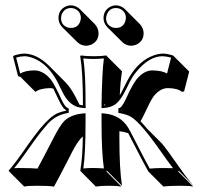

<svg xmlns="http://www.w3.org/2000/svg" viewBox="-20 -640 757 720"><path d="M243.7 -56.6Q194.3 39.1 182.6 59.6Q161.1 56.6 119.6 56.6Q83.5 56.6 70.8 59.6L14.2 2.9L12.2 0Q36.6 -26.9 85.9 -98.6Q108.9 -131.3 130.9 -158.2Q168.9 -204.1 196.8 -215.8Q210.9 -221.7 228 -225.1V-227.1Q222.7 -230 218.8 -233.9Q210 -242.7 188 -291Q183.6 -300.8 180.2 -307.6Q173.3 -309.6 167.5 -309.6Q129.4 -308.6 112.8 -295.4L56.2 -352.1L47.9 -354L28.8 -428.2L33.2 -432.1Q56.6 -439 71.8 -439Q118.2 -438 163.6 -393.6L220.2 -336.9Q238.8 -318.4 251.5 -297.4Q260.3 -283.7 278.3 -247.1Q285.2 -245.6 291 -245.1V-250Q291 -369.1 280.8 -429.2L283.2 -432.1Q301.3 -429.2 331.1 -429.2Q360.8 -429.2 378.9 -432.1L380.9 -429.2L437.5 -372.6Q431.2 -331.5 429.2 -282.7Q434.6 -291.5 444.8 -312.5Q458.5 -340.3 466.8 -354Q503.4 -413.6 557.1 -432.6Q574.7 -438.5 589.8 -439Q606.9 -439 627.9 -432.1H628.9L632.8 -428.2L689.5 -371.6L670.4 -297.4L662.6 -295.4Q645.5 -309.6 607.4 -309.6Q579.1 -308.1 555.7 -278.3Q544.9 -263.7 519 -208Q512.2 -193.4 506.8 -185.5Q517.1 -174.8 530.8 -158.2L587.4 -101.6Q606.4 -79.1 658.7 -3.9Q682.1 29.8 706.5 56.6L649.9 0L647.9 2.9L704.6 59.6Q691.9 56.6 655.8 56.6Q614.3 56.6 592.8 59.6L536.1 2.9Q522.5 -21 475.1 -112.8Q461.9 -138.7 460.9 -140.6Q445.8 -146 427.7 -147.9V-122.6Q427.7 -6.3 437.5 56.6L380.9 0L378.9 2.9L435.5 59.6Q417.5 56.6 387.7 56.6Q357.9 56.6 339.4 59.6L283.2 2.9L281.2 0Q290 -52.7 290.5 -127.9Q272 -113.3 246.6 -63Q244.6 -59.1 243.7 -56.6ZM199.2 -571.8Q199.2 -602.1 226.1 -615.7Q235.8 -620.1 246.1 -620.1Q265.1 -619.1 278.8 -606.4L335.4 -549.8Q349.1 -534.7 349.6 -515.6Q349.6 -484.9 321.3 -472.2Q312 -468.8 302.7 -468.3Q283.2 -469.2 269.5 -482.4L212.9 -538.6Q199.7 -552.7 199.2 -571.8ZM368.2 -571.8Q368.2 -602.1 395.5 -615.7Q405.3 -620.1 415 -620.1Q434.1 -619.1 447.8 -606.4L504.4 -549.8Q518.1 -534.7 518.6 -515.6Q518.6 -484.9 490.2 -472.2Q481 -468.8 471.7 -468.3Q452.1 -469.2 438.5 -482.4L381.8 -538.6Q368.7 -552.7 368.2 -571.8ZM436.5 -224.6 434.1 -227.1V-225.1Q435.5 -224.6 436.5 -224.6ZM375.5 -245.6 371.1 -250V-245.1Q373.5 -245.6 375.5 -245.6ZM377.9 -571.8Q377.9 -545.9 402.3 -537.1Q409.2 -535.2 415 -535.2Q440.9 -535.2 449.7 -559.6Q451.7 -566.4 452.1 -571.8Q452.1 -597.2 428.7 -607.4Q421.4 -609.9 415 -609.9Q390.1 -609.9 380.9 -585.9Q377.9 -578.6 377.9 -571.8ZM209 -571.8Q209 -545.9 233.4 -537.1Q240.2 -535.2 246.1 -535.2Q272 -535.2 280.8 -559.6Q282.7 -566.4 283.2 -571.8Q283.2 -597.2 259.8 -607.4Q252.4 -609.9 246.1 -609.9Q221.2 -609.9 211.4 -585.9Q209 -578.6 209 -571.8ZM178.2 -117.7Q205.6 -171.9 222.2 -187.5Q248 -210.4 290 -214.4L300.8 -215.3V-179.2Q300.8 -65.4 292.5 -8.3Q312 -10.3 331.1 -10Q350.1 -9.8 369.6 -8.3Q360.8 -69.3 360.8 -179.2V-215.3L372.1 -214.4Q431.2 -208.5 460.4 -161.6Q467.3 -150.4 483.9 -117.7Q531.7 -24.4 541.5 -7.8Q566.9 -10.3 599.1 -9.8Q614.3 -9.8 628.9 -9.3Q616.2 -24.9 564.5 -98.1Q543.9 -127 523.4 -151.4Q487.3 -195.3 462.9 -206.1Q449.2 -211.9 432.1 -215.3L423.8 -216.8V-233.4L429.7 -235.8Q439.9 -240.7 458 -281.7Q475.6 -319.8 491.2 -341.3Q518.6 -375.5 550.8 -376Q587.9 -375.5 606.4 -364.3L621.6 -423.8Q604 -428.7 589.8 -429.2Q539.1 -429.2 491.2 -370.6Q481.9 -359.4 475.6 -348.6Q467.8 -336.4 455.6 -310.5Q431.6 -260.3 409.2 -246.6Q392.6 -236.8 371.6 -235.4L360.8 -234.4V-250Q362.8 -371.6 369.6 -420.9Q350.1 -418.9 331.1 -418.9Q311.5 -418.9 292.5 -420.9Q301.3 -362.3 300.8 -250L301.3 -234.4L290.5 -235.4Q245.6 -237.8 218.8 -286.1Q214.4 -293.9 206.5 -310.5Q193.8 -336.9 186.5 -348.6Q151.9 -404.8 101.6 -423.3Q85.9 -428.7 71.8 -429.2Q55.7 -428.7 40.5 -423.8L55.7 -364.3Q74.7 -376 110.8 -376Q144 -374.5 170.9 -341.3Q185.1 -322.8 211.4 -265.1Q223.1 -240.7 232.4 -235.8L237.8 -233.4V-216.8L230 -215.3Q189.5 -208 160.2 -176.8Q151.4 -167 138.7 -151.4Q120.1 -129.4 68.8 -56.2Q50.8 -30.3 33.2 -9.3Q48.3 -10.3 63 -9.8Q95.7 -9.8 120.6 -7.8Q131.8 -27.8 178.2 -117.7Z"/></svg>

Font: Linux Biolinum Shadow O
Style: Regular
Weight: 400
Designer: Philipp H. Poll
Foundry: Philipp H. Poll
Version: Version 1.0.4